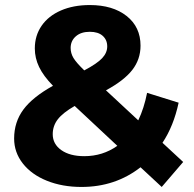

<svg xmlns="http://www.w3.org/2000/svg" viewBox="-20 -729 768 761"><path d="M621 12 537 -66Q437 12 303 12Q227 12 166 -12.5Q105 -37 70.5 -81Q36 -125 36 -180Q36 -245 72.5 -294.5Q109 -344 190 -389Q152 -428 135 -463.5Q118 -499 118 -537Q118 -588 145 -627Q172 -666 221.5 -687.5Q271 -709 336 -709Q427 -709 482 -665.5Q537 -622 537 -548Q537 -494 504.5 -452Q472 -410 400 -371L528 -252Q551 -300 563 -361L688 -322Q668 -229 624 -163L706 -87ZM260 -539Q260 -518 271 -499.5Q282 -481 314 -450Q365 -477 385 -498.5Q405 -520 405 -545Q405 -571 387 -587Q369 -603 336 -603Q301 -603 280.5 -585Q260 -567 260 -539ZM445 -151 276 -309Q229 -282 209 -256Q189 -230 189 -197Q189 -158 223 -134Q257 -110 314 -110Q387 -110 445 -151Z"/></svg>

Font: Idrija
Style: Bold
Weight: 700
Designer: Julieta Ulanovsky
Foundry: Julieta Ulanovsky
Version: Version 7.200